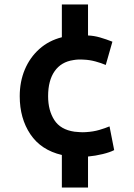

<svg xmlns="http://www.w3.org/2000/svg" viewBox="-20 -725 605 866"><path d="M259 121H377V-19Q410 -22 443 -30Q476 -38 495 -48L474 -155Q455 -147 428 -139Q401 -131 367 -129Q353 -128 340 -129Q327 -130 316 -131Q253 -140 225 -183.5Q197 -227 197 -291Q197 -362 226.5 -404Q256 -446 311 -454Q322 -456 333.5 -456.5Q345 -457 358 -456Q384 -455 410 -448Q436 -441 457 -432L487 -537Q459 -548 431.5 -556Q404 -564 377 -565V-705H259V-557Q200 -542 157.5 -504Q115 -466 92 -411.5Q69 -357 69 -291Q69 -191 117 -119.5Q165 -48 259 -26Z"/></svg>

Font: Repo DemiBold
Style: Regular
Weight: 600
Designer: Stefan Peev
Foundry: Context Ltd
Version: Version 1.502